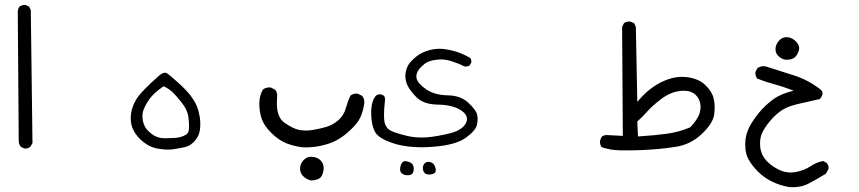

<svg xmlns="http://www.w3.org/2000/svg" viewBox="-20 -447 3540 791"><path d="M84 165Q96.7 165 106 156.2L113.8 142.6L106.9 -405.3L100.1 -419.4L85.9 -426.3Q83.5 -426.8 79.8 -426.8Q76.2 -426.8 71 -425.3Q65.9 -423.8 60.5 -419.9Q54.2 -411.1 53.2 -400.4L57.1 131.8Q57.1 146.5 65.4 157.7L80.1 164.6Q82 165 84 165Z M696.8 167.5Q721.7 163.6 743.2 158.7Q763.2 154.3 781.7 134.3Q800.3 114.3 803.7 87.9Q805.2 75.2 805.2 62.3Q805.2 49.3 803.2 36.6Q799.3 11.7 791.7 -7.8Q784.2 -27.3 767.3 -50.3Q750.5 -73.2 714.8 -105.7Q679.2 -138.2 667 -145.5Q664.1 -147.5 660.2 -147.5Q651.4 -147.5 638.7 -138.2Q563 -72.3 543 -40Q518.6 -1 518.6 40.5Q518.6 65.4 528.3 86.4Q543 117.7 574.7 141.1Q588.4 151.4 602.1 157.2Q623 165.5 646 167.5Q646 167.5 646 167.5Q659.2 169.4 671.6 169.4Q684.1 169.4 696.8 167.5ZM638.7 120.6Q612.8 115.2 589.4 91.3Q573.2 75.2 568.4 49.8Q566.9 40 566.9 31.2Q566.9 16.6 571.8 4.4Q579.1 -14.6 595.2 -38.1Q610.8 -61.5 653.8 -91.8Q666.5 -85.9 672.9 -81.5Q685.5 -72.8 694.3 -64Q707.5 -50.8 728.5 -24.4Q753.4 6.8 756.8 40Q758.8 60.5 758.8 70.8Q758.8 81.1 758.3 85.7Q757.8 90.3 756.8 93.8Q754.4 100.6 750 105L747.1 107.4Q726.1 119.6 702.4 121.1Q678.7 122.6 663.6 122.6Q648.4 122.6 638.7 120.6Z M1313.5 245.6Q1313.5 226.1 1300.3 213.4Q1289.6 202.6 1271.5 199.7Q1266.6 198.7 1261.2 198.7Q1244.6 198.7 1231.2 212.2Q1217.8 225.6 1216.3 244.6Q1216.3 246.6 1216.3 249Q1216.3 265.6 1228.5 278.3Q1243.2 292.5 1261.2 296.4Q1281.2 296.4 1294.9 288.6Q1307.6 281.2 1312 258.3Q1313.5 252 1313.5 245.6ZM1238.8 160.2Q1283.7 160.2 1324.2 147.9Q1371.1 134.8 1411.4 99.6Q1451.7 64.5 1463.9 38.1Q1476.1 11.2 1480 -17.1Q1481 -22.5 1481 -26.4Q1481 -41.5 1471.7 -52.2L1454.1 -61Q1451.7 -61.5 1449.2 -61.5Q1433.6 -61.5 1423.3 -52.7Q1412.1 -28.3 1404.8 -1.5Q1396.5 28.8 1374 48.1Q1351.6 67.4 1324.7 75.7Q1297.9 83.5 1269 88.4Q1253.9 90.8 1240 90.8Q1226.1 90.8 1212.9 88.4Q1186.5 83 1151.4 58.1Q1120.6 36.6 1120.6 -22.5Q1120.6 -33.7 1121.3 -41.5Q1122.1 -49.3 1122.1 -51.8Q1122.1 -67.4 1113.3 -77.6L1095.7 -86.4Q1093.3 -86.9 1090.8 -86.9Q1074.7 -86.9 1063 -78.1Q1048.3 -52.2 1048.3 -20Q1048.3 12.2 1057.6 41Q1067.4 70.8 1097.9 100.8Q1128.4 130.9 1159.9 143.3Q1191.4 155.8 1226.1 159.7Q1232.4 160.2 1238.8 160.2Z M1660.6 274.9Q1676.8 274.9 1681.2 264.6Q1684.6 256.8 1684.6 250Q1684.6 243.2 1683.1 237.3Q1680.2 225.1 1663.1 219.7Q1655.8 216.8 1649.4 216.8Q1642.6 216.8 1638.7 221.2Q1630.9 228.5 1628.9 243.7Q1628.4 247.1 1628.4 250Q1628.4 260.7 1634.3 266.1Q1642.6 273.9 1655.8 274.9Q1658.2 274.9 1660.6 274.9ZM1736.8 270.5Q1741.2 272 1747.6 272Q1763.2 272 1772 264.6Q1775.4 261.2 1775.4 255.6Q1775.4 250 1774.2 245.8Q1772.9 241.7 1772.2 239.7Q1771.5 237.8 1770.8 236.1Q1770 234.4 1769 232.9Q1764.2 224.6 1754.9 221.7Q1749.5 219.7 1745.1 219.7Q1735.8 219.7 1729.5 226.1Q1722.2 233.4 1722.2 245.1Q1722.2 264.6 1736.8 270.5ZM1509.3 16.6Q1509.3 73.2 1528.3 101.6Q1546.9 127.9 1615.2 147.9Q1661.1 159.7 1717.3 159.7Q1742.7 159.7 1769.5 157.2Q1857.9 149.9 1898.9 120.6Q1939.5 91.3 1944.8 67.4Q1947.8 54.7 1947.8 43.9Q1947.8 33.2 1945.3 23.9Q1940.4 5.4 1909.2 -23.9Q1877.9 -53.2 1825.7 -54.2Q1770 -55.2 1735.8 -79.1Q1701.2 -103 1696.3 -124Q1695.3 -128.4 1695.3 -131.8Q1695.3 -149.9 1710.9 -167Q1730 -187.5 1746.3 -193.6Q1762.7 -199.7 1787.1 -201.7Q1792 -202.1 1798.3 -202.1Q1817.4 -202.1 1842.5 -194.1Q1867.7 -186 1894 -173.3Q1896.5 -172.9 1898.9 -172.9Q1907.7 -172.9 1914.6 -176.8L1921.4 -189Q1921.9 -191.4 1921.9 -193.8Q1921.9 -202.1 1917 -208.5Q1896 -220.7 1872.3 -229.7Q1848.6 -238.8 1815.9 -244.1Q1803.2 -246.1 1791 -246.1Q1771 -246.1 1750.5 -240.7Q1717.8 -232.4 1696.8 -215.3Q1675.3 -198.2 1665 -183.6Q1654.8 -168.9 1650.9 -147Q1649.9 -140.1 1649.9 -132.8Q1649.9 -108.9 1663.6 -86.4Q1673.8 -68.8 1694.3 -47.9Q1723.6 -17.1 1782.2 -16.1Q1844.2 -15.1 1878.4 6.8Q1903.8 23.4 1903.8 43.5Q1903.8 59.6 1888.7 74.7Q1870.6 93.3 1832.5 102.5Q1782.7 114.7 1740.2 118.7Q1728 119.6 1716.3 119.6Q1685.1 119.6 1654.8 112.3Q1599.6 98.6 1584.5 88.4Q1568.4 77.1 1564 55.2Q1562 44.4 1562 24.2Q1562 3.9 1565.9 -31.7Q1566.4 -35.2 1566.4 -37.6Q1566.4 -45.4 1562.5 -52.2L1550.3 -58.1Q1547.9 -58.6 1545.9 -58.6Q1537.1 -58.6 1530.3 -54.2Q1509.3 -32.7 1509.3 16.6Z M2538.6 172.4Q2621.1 173.8 2699.7 166Q2729.5 163.1 2761.2 158.2Q2824.7 149.4 2871.6 104.5Q2918 60.5 2922.4 23.9Q2924.3 9.3 2924.3 -7.6Q2924.3 -24.4 2919.9 -42Q2913.6 -69.8 2885.7 -96.7Q2857.9 -123.5 2808.6 -129.4Q2799.3 -130.4 2790 -130.4Q2749.5 -130.4 2707 -109.9Q2654.8 -84.5 2613.3 -36.1L2605.5 -27.3L2599.6 -335.9L2592.8 -351.1L2577.6 -357.9Q2575.2 -358.4 2572.8 -358.4Q2560.1 -358.4 2550.8 -351.6L2543 -335.9L2545.9 112.8L2480 109.4Q2467.3 109.4 2459 116.2L2452.1 131.8Q2451.7 134.3 2451.7 136.7Q2451.7 149.4 2458.5 159.2Q2496.1 172.4 2538.6 172.4ZM2797.4 -73.2Q2829.1 -73.2 2847.2 -54.7Q2861.3 -41 2865.2 -19Q2866.2 -12.2 2866.2 -7.3Q2866.2 6.8 2862.8 17.6Q2859.4 28.3 2854 37.6Q2837.9 64.5 2822.3 78.1Q2776.9 97.2 2727.3 104Q2677.7 110.8 2608.4 115.2L2605.5 53.7Q2632.3 29.3 2649.9 8.8Q2668.5 -12.2 2704.6 -39.6Q2749.5 -73.2 2797.4 -73.2Z M3050.3 141.6Q3050.3 144.5 3050.3 151.4Q3050.3 158.2 3051.3 168.9Q3054.2 191.9 3063.5 209Q3077.6 234.9 3103 260.3Q3152.8 309.6 3231 323.7Q3238.8 324.2 3249.8 324.2Q3260.7 324.2 3273.9 321.8Q3293.9 318.4 3311.5 309.1Q3347.2 290.5 3382.3 268.6L3393.1 249.5Q3393.6 247.6 3393.6 243.7Q3393.6 239.7 3391.8 234.4Q3390.1 229 3385.7 224.1L3371.1 216.3Q3343.8 221.2 3319.3 237.8Q3292.5 255.4 3258.3 261.7Q3247.6 263.7 3237.3 263.7Q3213.4 263.7 3190.4 252.9Q3158.7 237.8 3137.7 215.3Q3117.2 192.4 3112.8 165Q3111.3 154.3 3111.3 141.8Q3111.3 129.4 3114.3 116.2Q3120.1 93.8 3142.1 64.5Q3164.1 35.2 3190.9 14.2Q3217.8 -6.8 3263.4 -17.6Q3309.1 -28.3 3357.9 -39.1Q3368.7 -52.7 3368.7 -62.5Q3368.7 -73.7 3356 -81.5Q3306.6 -119.1 3249 -137Q3191.4 -154.8 3134.8 -173.3Q3129.9 -174.3 3125.5 -174.3Q3111.3 -174.3 3100.1 -166L3092.3 -150.9Q3091.8 -148.9 3091.8 -146.2Q3091.8 -143.6 3092.8 -139.6Q3093.8 -130.9 3100.1 -123Q3134.8 -109.4 3168 -100.6Q3202.6 -91.3 3236.8 -78.1L3249.5 -73.7L3236.3 -69.8Q3209.5 -62.5 3186 -50.5Q3162.6 -38.6 3132.8 -10.5Q3103 17.6 3077.1 58.8Q3051.3 100.1 3050.3 141.6ZM3271 -239.3Q3272.5 -244.1 3272.5 -248.5Q3272.5 -262.7 3258.5 -276.9Q3244.6 -291 3225.6 -293.5Q3222.7 -293.9 3219.7 -293.9Q3203.6 -293.9 3190.9 -281.2Q3174.8 -264.2 3174.8 -244.1Q3174.8 -228 3187 -215.8Q3201.2 -202.6 3217.8 -200.7Q3242.7 -200.7 3253.9 -210.4Q3265.6 -220.2 3271 -239.3Z"/></svg>

Font: Bakudai
Style: Light
Weight: 300
Version: Version 1.48